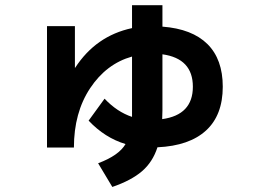

<svg xmlns="http://www.w3.org/2000/svg" viewBox="-20 -658 1040 752"><path d="M497.1 -637.7H616.2V-553.7Q732.4 -544.9 792.5 -485.4Q852.5 -425.8 852.5 -318.4Q852.5 -207 787.1 -147Q721.7 -86.9 596.7 -81.1Q578.1 -23.4 536.1 12.7Q494.1 48.8 419.9 74.2L364.3 -18.6Q445.3 -48.8 471.7 -93.8Q390.6 -118.2 327.1 -185.5L389.6 -271.5Q438.5 -219.7 497.1 -200.2V-225.6V-436.5Q396.5 -408.2 333 -312.5Q269.5 -216.8 269.5 -80.1H164.1V-555.7H273.4V-392.6H274.4Q355.5 -517.6 497.1 -547.9ZM616.2 -445.3V-225.6Q616.2 -219.7 615.7 -208Q615.2 -196.3 615.2 -191.4Q735.4 -208 735.4 -318.4Q735.4 -428.7 616.2 -445.3Z"/></svg>

Font: Mgen+ 1c bold
Style: Bold
Weight: 700
Designer: [Source Han Sans]
Ryoko NISHIZUKA  (kana & ideographs); Paul D. Hunt (Latin, Greek & Cyrillic); Wenlong ZHANG  (bopomofo
Version: Version 1.059.20150602